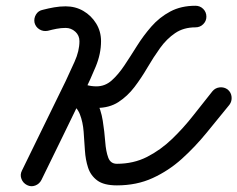

<svg xmlns="http://www.w3.org/2000/svg" viewBox="-20 -609 825 667"><path d="M659 -589Q675 -589 686 -578Q697 -567 697 -551Q697 -536 686 -525Q675 -514 659 -514Q618 -514 588.5 -494Q559 -474 536 -442Q513 -410 492 -374Q471 -338 447 -306.5Q423 -275 391.5 -254.5Q360 -234 315 -234Q292 -234 271 -239Q250 -244 229 -250Q213 -255 210 -269Q207 -283 213 -297Q219 -311 231 -319Q243 -327 257 -319Q296 -297 313.5 -262.5Q331 -228 337 -189.5Q343 -151 345.5 -117Q348 -83 356 -61.5Q364 -40 386 -40Q444 -40 491 -64Q538 -88 577.5 -126Q617 -164 651.5 -208Q686 -252 718 -292Q718 -292 718 -292Q718 -292 718 -292Q728 -304 743.5 -305.5Q759 -307 771 -298Q783 -288 784.5 -272.5Q786 -257 777 -245Q738 -197 697.5 -147.5Q657 -98 611.5 -57Q566 -16 510.5 9.5Q455 35 386 35Q341 35 318 18Q295 1 286 -26.5Q277 -54 275 -86.5Q273 -119 270.5 -152Q268 -185 257.5 -212Q247 -239 220 -254Q206 -262 202.5 -275.5Q199 -289 204 -301Q209 -313 221 -320Q233 -327 249 -323Q265 -318 281.5 -313.5Q298 -309 315 -309Q345 -309 368 -329.5Q391 -350 412 -381.5Q433 -413 455.5 -449Q478 -485 506 -517Q534 -549 571.5 -569Q609 -589 659 -589Q659 -589 659 -589Q659 -589 659 -589ZM146 -502Q130 -499 117 -507Q104 -515 100 -530Q97 -545 105 -558.5Q113 -572 129 -575Q148 -580 168 -583.5Q188 -587 208 -587Q242 -587 269.5 -571Q297 -555 314 -527.5Q331 -500 331 -466Q331 -422 312.5 -377.5Q294 -333 275 -294Q237 -216 199.5 -138.5Q162 -61 124 16Q124 16 124 16Q124 16 124 16Q117 30 102.5 35.5Q88 41 74 34Q60 27 54.5 12.5Q49 -2 56 -16Q94 -94 132 -171.5Q170 -249 208 -327Q222 -357 239 -394.5Q256 -432 256 -466Q256 -486 241.5 -499Q227 -512 208 -512Q192 -512 176.5 -509Q161 -506 146 -502Q146 -502 146 -502Q146 -502 146 -502Z"/></svg>

Font: FRB American Cursive Guidelines Extrabold
Style: Bold Italic
Weight: 800
Italic angle: -25°
Version: Version 2.0;Modular Font Editor K font №1